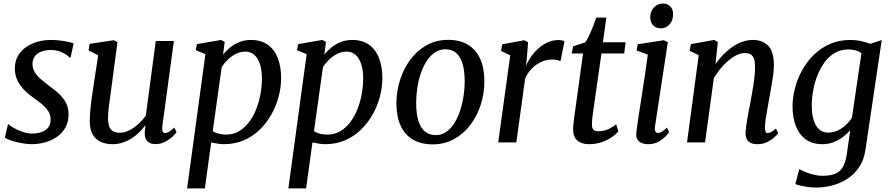

<svg xmlns="http://www.w3.org/2000/svg" viewBox="-20 -786 4912 1060"><path d="M369.5 -468H364.5Q355 -480 326 -495Q297 -510 260 -510Q232.5 -510 210.2 -502Q188 -494 174.5 -478Q161 -462 159.5 -437Q158.5 -411.5 170.5 -390.2Q182.5 -369 202.8 -351.2Q223 -333.5 246.5 -316Q271.5 -297.5 297.5 -275.5Q323.5 -253.5 341 -224.2Q358.5 -195 358.5 -154Q358.5 -114 342 -83.5Q325.5 -53 296.8 -32.2Q268 -11.5 231.5 -0.8Q195 10 154 10Q129.5 10 98.8 4.2Q68 -1.5 42.5 -9.8Q17 -18 7 -27L24 -100H27Q38.5 -89 60.5 -77.2Q82.5 -65.5 108.2 -57Q134 -48.5 156 -48.5Q181 -48.5 204.8 -55.5Q228.5 -62.5 244 -79.5Q259.5 -96.5 259.5 -126.5Q259.5 -153 245.2 -174Q231 -195 209.5 -212.5Q188 -230 165 -246Q144.5 -260 120.5 -282.5Q96.5 -305 79.2 -336.2Q62 -367.5 62 -408Q62 -456.5 88.5 -491.8Q115 -527 160.2 -546.2Q205.5 -565.5 261 -565.5Q287.5 -565.5 313 -562.2Q338.5 -559 358.2 -554.5Q378 -550 386.5 -546Z M600 10Q566 10 537.8 -2Q509.5 -14 492.5 -42.2Q475.5 -70.5 475.5 -119Q475.5 -136.5 477 -157.5Q478.5 -178.5 481 -202Q483.5 -225.5 486.8 -249Q490 -272.5 493.5 -294L522 -480.5L469 -508L475 -544L608 -564L628.5 -553.5L593.5 -290Q591 -269 588 -248.2Q585 -227.5 582.2 -207.8Q579.5 -188 578 -169.8Q576.5 -151.5 576.5 -135Q576.5 -102.5 584.2 -84.8Q592 -67 606.8 -60Q621.5 -53 642 -53Q668 -53 694.8 -67Q721.5 -81 745 -102.5Q768.5 -124 785 -148L840 -559.5H940L876 -88Q873.5 -69.5 878 -60.5Q882.5 -51.5 891.5 -51.5Q901 -51.5 912.8 -58.5Q924.5 -65.5 942.5 -82L954.5 -56.5Q950 -49 934 -33.2Q918 -17.5 893.2 -4Q868.5 9.5 838 9.5Q807 9.5 792.2 -7.5Q777.5 -24.5 779.5 -52.5Q779 -54.5 779.2 -59Q779.5 -63.5 780.2 -69.2Q781 -75 781.8 -81Q782.5 -87 783 -92.5L781.5 -93.5Q767 -74 748.5 -55.5Q730 -37 707 -22.2Q684 -7.5 657.5 1.2Q631 10 600 10Z M1013 254 1114 -487 1060.5 -509 1067.5 -542.5 1200.5 -565.5 1220.5 -554.5 1211.5 -484Q1227.5 -505 1250.2 -523.5Q1273 -542 1302 -553.8Q1331 -565.5 1365 -565.5Q1421 -565.5 1458 -539.2Q1495 -513 1513.5 -465.5Q1532 -418 1532 -355Q1532 -304 1518.2 -252.2Q1504.5 -200.5 1478 -153.5Q1451.5 -106.5 1413.2 -69.5Q1375 -32.5 1325.5 -11.2Q1276 10 1216.5 10Q1199.5 10 1181.2 7Q1163 4 1146 0.5L1111 254ZM1154.5 -62Q1169.5 -52 1188.2 -47.5Q1207 -43 1228 -43Q1268.5 -43 1300 -61.8Q1331.5 -80.5 1355.2 -112.2Q1379 -144 1394.8 -184.2Q1410.5 -224.5 1418.2 -267.8Q1426 -311 1426 -352.5Q1426 -398.5 1415.2 -431.8Q1404.5 -465 1384.2 -483Q1364 -501 1335.5 -501Q1306.5 -501 1281.2 -488Q1256 -475 1236.2 -455.2Q1216.5 -435.5 1204 -416Z M1572 254 1673 -487 1619.5 -509 1626.5 -542.5 1759.5 -565.5 1779.5 -554.5 1770.5 -484Q1786.5 -505 1809.2 -523.5Q1832 -542 1861 -553.8Q1890 -565.5 1924 -565.5Q1980 -565.5 2017 -539.2Q2054 -513 2072.5 -465.5Q2091 -418 2091 -355Q2091 -304 2077.2 -252.2Q2063.5 -200.5 2037 -153.5Q2010.5 -106.5 1972.2 -69.5Q1934 -32.5 1884.5 -11.2Q1835 10 1775.5 10Q1758.5 10 1740.2 7Q1722 4 1705 0.5L1670 254ZM1713.5 -62Q1728.5 -52 1747.2 -47.5Q1766 -43 1787 -43Q1827.5 -43 1859 -61.8Q1890.5 -80.5 1914.2 -112.2Q1938 -144 1953.8 -184.2Q1969.5 -224.5 1977.2 -267.8Q1985 -311 1985 -352.5Q1985 -398.5 1974.2 -431.8Q1963.5 -465 1943.2 -483Q1923 -501 1894.5 -501Q1865.5 -501 1840.2 -488Q1815 -475 1795.2 -455.2Q1775.5 -435.5 1763 -416Z M2454 -566Q2518.5 -566 2563 -539.2Q2607.5 -512.5 2630.8 -461.8Q2654 -411 2654 -338.5Q2654.5 -271 2634.2 -208.2Q2614 -145.5 2576.5 -96Q2539 -46.5 2486.2 -17.8Q2433.5 11 2368.5 11Q2305.5 11 2260.5 -15Q2215.5 -41 2192.2 -91.2Q2169 -141.5 2168.5 -212.5Q2168.5 -281 2188.5 -344.5Q2208.5 -408 2246 -457.8Q2283.5 -507.5 2336.2 -536.8Q2389 -566 2454 -566ZM2439 -514Q2406 -514 2380 -496Q2354 -478 2334.5 -447.2Q2315 -416.5 2302.2 -378Q2289.5 -339.5 2283.5 -298Q2277.5 -256.5 2277.5 -218Q2277.5 -157.5 2290.2 -118Q2303 -78.5 2327.2 -59.2Q2351.5 -40 2385.5 -40Q2418 -40 2443.8 -58Q2469.5 -76 2488.8 -106.8Q2508 -137.5 2520.5 -176Q2533 -214.5 2539.2 -255.8Q2545.5 -297 2545.5 -335.5Q2545.5 -396 2533.2 -435.2Q2521 -474.5 2497.8 -494.2Q2474.5 -514 2439 -514Z M2730.5 0 2797 -480.5 2746 -505 2753 -541.5 2875 -564 2895.5 -552.5 2888.5 -463.5 2883 -420Q2891.5 -443 2908.5 -468.2Q2925.5 -493.5 2949 -515.5Q2972.5 -537.5 3001.5 -551.2Q3030.5 -565 3063.5 -565Q3073 -565 3082.2 -563.2Q3091.5 -561.5 3096.5 -557.5L3074 -447.5Q3068.5 -451.5 3056.2 -454.5Q3044 -457.5 3025.5 -457.5Q3005.5 -457.5 2984.8 -450.8Q2964 -444 2944.2 -431Q2924.5 -418 2907.8 -398.5Q2891 -379 2879.5 -353.5L2830.5 0Z M3255.5 -175.5Q3253 -158 3251.2 -145Q3249.5 -132 3248.8 -120.2Q3248 -108.5 3248 -95.5Q3248 -79.5 3256 -70.5Q3264 -61.5 3280.5 -61.5Q3316 -61.5 3341.2 -74.2Q3366.5 -87 3382 -100L3394 -60.5Q3382 -46.5 3359.2 -30Q3336.5 -13.5 3304 -1.8Q3271.5 10 3230 10Q3192.5 10 3168.2 -9.5Q3144 -29 3144 -73.5Q3144 -79 3144.5 -86Q3145 -93 3146 -102.8Q3147 -112.5 3148.5 -125.2Q3150 -138 3152.5 -155L3199 -491H3136L3144.5 -530.5L3209.5 -551.5Q3220 -563 3231.5 -587.5Q3243 -612 3253.8 -640Q3264.5 -668 3272 -689H3327.5L3308.5 -552.5H3434L3426 -491H3300.5Z M3559.5 10Q3537.5 10 3521.8 3.2Q3506 -3.5 3498.5 -17.5Q3491 -31.5 3493 -53.5Q3495 -73 3500.2 -107.8Q3505.5 -142.5 3512.2 -187.5Q3519 -232.5 3527 -283Q3535 -333.5 3542.5 -385Q3550 -436.5 3556.5 -484.5L3494.5 -507.5L3501 -541.5L3645 -564L3667 -553.5L3596 -87Q3593.5 -69 3598.5 -60.2Q3603.5 -51.5 3611.5 -51.5Q3622 -51.5 3633.5 -58.2Q3645 -65 3662 -81.5L3674.5 -56.5Q3669.5 -49 3654.2 -33Q3639 -17 3615 -3.5Q3591 10 3559.5 10ZM3627 -629.5Q3602 -629.5 3585.8 -646.5Q3569.5 -663.5 3570 -691.5Q3570.5 -724 3590.5 -745.2Q3610.5 -766.5 3640 -766.5Q3665.5 -766.5 3681 -750Q3696.5 -733.5 3696 -707.5Q3696 -673 3676.5 -651.2Q3657 -629.5 3627 -629.5Z M3930 -432.5Q3949.5 -460 3972.8 -484Q3996 -508 4022.8 -526.5Q4049.5 -545 4078 -555.2Q4106.5 -565.5 4136.5 -565.5Q4189.5 -565.5 4221 -533.8Q4252.5 -502 4252.5 -422.5Q4252.5 -401 4248.2 -370.2Q4244 -339.5 4238.2 -306.5Q4232.5 -273.5 4227.5 -246.5Q4223.5 -221 4217.8 -191.8Q4212 -162.5 4208 -134.5Q4204 -106.5 4203 -84Q4203 -67 4206.8 -59.2Q4210.5 -51.5 4217 -51.5Q4226.5 -51.5 4237.8 -57.2Q4249 -63 4264 -76.5L4276 -51Q4272.5 -44.5 4256.8 -29.5Q4241 -14.5 4216.8 -2.2Q4192.5 10 4161.5 10Q4137.5 10 4123 2.2Q4108.5 -5.5 4102 -20Q4095.5 -34.5 4096 -55Q4097 -70 4099.5 -89.8Q4102 -109.5 4106 -132Q4110 -154.5 4114.5 -177.5Q4119 -200.5 4123 -221Q4126.5 -242.5 4131 -266.8Q4135.5 -291 4139.5 -316.5Q4143.5 -342 4146 -366.8Q4148.5 -391.5 4148.5 -413Q4148.5 -444 4142.8 -461.2Q4137 -478.5 4124.2 -485.8Q4111.5 -493 4090 -493Q4070 -493 4047.2 -482Q4024.5 -471 4001.8 -451.8Q3979 -432.5 3958 -407.5Q3937 -382.5 3921 -355L3872.5 0H3773L3837.5 -481.5L3787.5 -506L3794.5 -542.5L3922.5 -565.5L3943 -554.5Z M4758.5 38Q4750.5 97 4722.5 137.8Q4694.5 178.5 4655.2 203Q4616 227.5 4572.2 238.5Q4528.5 249.5 4487.5 249.5Q4465 249.5 4442 246.5Q4419 243.5 4400 239Q4381 234.5 4371 230L4392.5 147.5Q4403.5 154 4423.8 162.5Q4444 171 4469.5 177.8Q4495 184.5 4521 184.5Q4562 184.5 4589.2 174Q4616.5 163.5 4632.5 137.2Q4648.5 111 4655 65L4674 -67Q4657.5 -48 4634.5 -30.2Q4611.5 -12.5 4582.8 -1.2Q4554 10 4520.5 10Q4464 10 4427.5 -17.2Q4391 -44.5 4373.2 -91.5Q4355.5 -138.5 4355.5 -198Q4355.5 -247 4368.8 -298.8Q4382 -350.5 4408.2 -398Q4434.5 -445.5 4473.2 -483.5Q4512 -521.5 4562.5 -543.5Q4613 -565.5 4675 -565.5Q4705 -565.5 4734.5 -559Q4764 -552.5 4784.5 -544L4848 -565ZM4736 -492.5Q4722 -503 4703 -508Q4684 -513 4664 -513Q4621.5 -513 4588.5 -493.5Q4555.5 -474 4531.5 -441Q4507.5 -408 4492 -367.5Q4476.5 -327 4469 -284.2Q4461.5 -241.5 4461.5 -203Q4461.5 -167.5 4467.5 -140Q4473.5 -112.5 4485 -93.2Q4496.5 -74 4513 -64Q4529.5 -54 4550.5 -54Q4581 -54 4606.5 -66.2Q4632 -78.5 4651.8 -97.5Q4671.5 -116.5 4683.5 -137Z"/></svg>

Font: Merriweather 24pt
Style: Italic
Weight: 400
Italic angle: -7.8°
Designer: Eben Sorkin
Foundry: Eben Sorkin
Version: Version 2.101